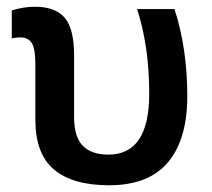

<svg xmlns="http://www.w3.org/2000/svg" viewBox="-20 -535 629 570"><path d="M200 -369V-188Q200 -129 225.5 -102.5Q251 -76 302 -76Q423 -76 423 -257Q423 -397 387 -508H498Q536 -392 536 -249Q536 -121 478.5 -53Q421 15 304 15Q196 15 140.5 -31.5Q85 -78 85 -179V-343Q85 -390 74.5 -407Q64 -424 40 -424Q27 -424 15 -421V-504Q50 -515 83 -515Q144 -515 172 -482.5Q200 -450 200 -369Z"/></svg>

Font: CST
Style: Medium
Weight: 500
Version: Version 1.00